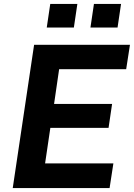

<svg xmlns="http://www.w3.org/2000/svg" viewBox="-20 -949 676 969"><path d="M44.3 0 152.1 -723H635.9L616.8 -599.8H278.4L252.9 -424.5H545.7L527.9 -303.8H234.1L207.6 -124.5L552.2 -124.2L533.1 0ZM436.5 -810.2 454.1 -929H590.9L573.3 -810.2ZM216 -810.2 233.6 -929H370.4L352.8 -810.2Z"/></svg>

Font: Public Sans Thin
Style: Italic
Weight: 100
Italic angle: -8°
Designer: The Public Sans project authors (U.S. Web Design System). Libre Franklin designed by Pablo Impallari and Rodrigo Fuenzal
Version: Version 2.000